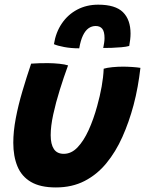

<svg xmlns="http://www.w3.org/2000/svg" viewBox="-20 -789 633 838"><path d="M432.6 -489.1Q446.4 -493.4 470.4 -495.8Q494.5 -498.1 516.6 -498.1Q535.2 -498.1 557.4 -496.6Q579.6 -495.1 592.9 -492.8Q588.2 -452.2 580.9 -411.2Q573.5 -370.1 562.9 -330.1Q543.1 -256.2 514.1 -191.2Q485.1 -126.2 444.4 -76.8Q403.8 -27.2 349.2 0.9Q294.6 29.1 223.8 29.1Q155.9 29.1 115 5Q74.1 -19.1 56.1 -63Q38 -106.9 38 -165.8Q38 -215.4 48.8 -272.4Q59.6 -329.5 77.6 -390.3Q95.5 -451.1 115.9 -511.2Q129.8 -512.2 151 -513Q172.2 -513.8 189.6 -513.5Q214.6 -513.2 239.1 -510.7Q263.5 -508.1 277.1 -503.6Q258.5 -453.1 241.1 -397.2Q223.6 -341.4 212.4 -289.7Q201.2 -238 201.2 -198.8Q201.2 -159.5 215.1 -138.6Q229 -117.6 258.4 -117.6Q291.4 -117.6 318.3 -145.7Q345.2 -173.8 366.8 -221.1Q388.4 -268.5 404.2 -326.5Q416.4 -370.2 423.7 -411.1Q431 -451.9 432.6 -489.1ZM215.4 -596.2Q223.5 -647.9 249.9 -686.6Q276.2 -725.4 317 -747Q357.8 -768.6 408.6 -768.6Q483.5 -768.6 516.6 -735.9Q549.8 -703.2 549.8 -642.2Q549.8 -629.5 548.1 -615.6Q546.4 -601.8 544 -588.4Q530.6 -584.6 509.7 -582.8Q488.8 -580.9 467.3 -580.2Q445.9 -579.6 430.6 -579.6Q433 -591.4 434.6 -602.4Q436.2 -613.4 436.2 -622.5Q436.2 -651.1 426.4 -663.3Q416.6 -675.5 397.6 -675.5Q380.4 -675.5 366.4 -665.6Q352.4 -655.6 342.1 -634.3Q331.8 -613 325.8 -578.1Q289.5 -578.1 259.9 -583.8Q230.2 -589.4 215.4 -596.2Z"/></svg>

Font: Grandstander Thin
Style: Italic
Weight: 100
Italic angle: -15°
Designer: Tyler Finck
Foundry: Etcetera Type Co
Version: Version 1.200